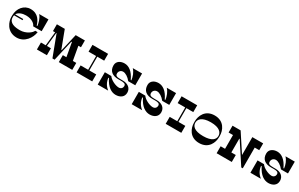

<svg xmlns="http://www.w3.org/2000/svg" viewBox="274 -2465 6579 4227"><g transform="rotate(30 3564.0 -351.5)"><path d="M327 -530C480 -530 561 -455 580 -400H796V-700H559C623 -632 650 -518 657 -451H641C607 -556 543 -703 346 -703C179 -703 60 -558 60 -374V-335C60 -239 129 -2 386 -2C591 -2 712 -191 730 -338H668C649 -283 528 -179 367 -179C246 -179 90 -202 90 -348V-368C90 -379 91 -390 94 -400H310V-430H105C140 -498 235 -530 327 -530Z M1718 -177 1656 -527H1722V-700H1488L1386 -260H1377L1264 -558L1211 -700H1010V-527H1065L1028 -177H907L906 0H1160V-177H1058L1094 -527H1102L1301 0H1356L1477 -527H1492L1554 -177H1463V0H1805V-177Z M2312 -527V-700H1915V-527H2107V-177H1915V0H2312V-177H2137V-527Z M2452 -314V0H2718C2636 -65 2592 -143 2579 -248H2595C2686 -62 2801 0 2904 0C3013 0 3106 -56 3106 -169C3106 -286 3015 -353 2886 -353H2833C2733 -353 2697 -365 2697 -427C2697 -479 2736 -526 2798 -526C2857 -526 2937 -477 2997 -400H3176V-700H2939C3003 -632 3037 -539 3047 -451H3031C2949 -631 2841 -700 2735 -700C2635 -700 2541 -648 2541 -542C2541 -398 2633 -328 2789 -328C2809 -328 2829 -329 2848 -329C2928 -329 2976 -320 2976 -261C2976 -215 2941 -174 2885 -174C2804 -174 2668 -236 2617 -313Z M3316 -314V0H3582C3500 -65 3456 -143 3443 -248H3459C3550 -62 3665 0 3768 0C3877 0 3970 -56 3970 -169C3970 -286 3879 -353 3750 -353H3697C3597 -353 3561 -365 3561 -427C3561 -479 3600 -526 3662 -526C3721 -526 3801 -477 3861 -400H4040V-700H3803C3867 -632 3901 -539 3911 -451H3895C3813 -631 3705 -700 3599 -700C3499 -700 3405 -648 3405 -542C3405 -398 3497 -328 3653 -328C3673 -328 3693 -329 3712 -329C3792 -329 3840 -320 3840 -261C3840 -215 3805 -174 3749 -174C3668 -174 3532 -236 3481 -313Z M4577 -527V-700H4180V-527H4372V-177H4180V0H4577V-177H4402V-527Z M5345 -366C5345 -506 5266 -700 5026 -700C4786 -700 4707 -506 4707 -366V-334C4707 -194 4786 0 5026 0C5266 0 5345 -194 5345 -334ZM5026 -177C4799 -177 4732 -264 4732 -349C4732 -434 4799 -527 5026 -527C5253 -527 5320 -434 5320 -349C5320 -264 5253 -177 5026 -177Z M6254 -700H5979V-245L5681 -700H5475V-527H5587V-177H5475V0H5860V-177H5747V-527H5757L6101 0H6139V-527H6254Z M6334 -314V0H6600C6518 -65 6474 -143 6461 -248H6477C6568 -62 6683 0 6786 0C6895 0 6988 -56 6988 -169C6988 -286 6897 -353 6768 -353H6715C6615 -353 6579 -365 6579 -427C6579 -479 6618 -526 6680 -526C6739 -526 6819 -477 6879 -400H7058V-700H6821C6885 -632 6919 -539 6929 -451H6913C6831 -631 6723 -700 6617 -700C6517 -700 6423 -648 6423 -542C6423 -398 6515 -328 6671 -328C6691 -328 6711 -329 6730 -329C6810 -329 6858 -320 6858 -261C6858 -215 6823 -174 6767 -174C6686 -174 6550 -236 6499 -313Z"/></g></svg>

Font: Space Cowgirl Black
Style: Regular
Weight: 900
Designer: Valery Marier
Foundry: Valery Marier
Version: Version 1.000;hotconv 1.0.109;makeotfexe 2.5.65596